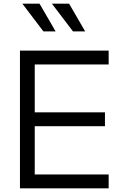

<svg xmlns="http://www.w3.org/2000/svg" viewBox="-20 -1019 652 1039"><path d="M281 -849 194 -999H101L215 -849ZM441 -849 354 -999H261L375 -849ZM568 0V-75H168V-336H548V-411H168V-670H568V-745H88V0Z"/></svg>

Font: Plus Jakarta Sans
Style: Regular
Weight: 400
Designer: Gumpita Rahayu
Foundry: Tokotype
Version: Version 2.071;gftools[0.9.30]